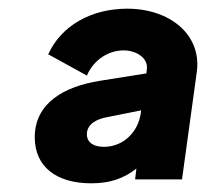

<svg xmlns="http://www.w3.org/2000/svg" viewBox="-20 -775 481 442"><path d="M190 -353C231 -353 264 -363 294 -387L291 -362H399L433 -609C445 -695 371 -755 273 -755C190 -755 121 -716 91 -650L180 -601C196 -638 230 -659 265 -659C294 -659 322 -641 318 -615L317 -606L210 -589C128 -576 60 -538 60 -459C60 -391 110 -353 190 -353ZM180 -466C180 -490 204 -501 225 -505L305 -521L304 -514C298 -472 265 -437 219 -437C197 -437 180 -446 180 -466Z"/></svg>

Font: Mluvka ExtraBold
Style: Italic
Weight: 800
Italic angle: -8°
Designer: Modified by Jiří Krblich, Original typeface by Gumpita Rahayu
Foundry: Gumpita Rahayu & Jiří Krblich
Version: Version 2.000;Glyphs 3.1.1 (3134)